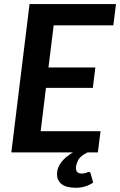

<svg xmlns="http://www.w3.org/2000/svg" viewBox="-20 -743 585 936"><path d="M350.1 74.2Q350.1 103 377.4 103Q393.6 103 401.4 99.1Q409.2 95.2 411.6 95.2Q420.4 95.2 421.9 103L434.1 147Q397.5 172.4 350.1 172.4Q302.2 172.4 280 154.1Q257.8 135.7 257.8 106.9Q257.8 46.4 335.4 0H35.2L124 -723.1H545.4L532.7 -619.6H241.7L216.3 -414.1H444.8L432.6 -314.5H204.1L178.2 -103.5H470.2L457 0H406.7Q369.1 18.6 359.6 40.3Q350.1 62 350.1 74.2Z"/></svg>

Font: Lato-BoldItalic
Style: Bold Italic
Weight: 700
Italic angle: -7°
Designer: Lukasz Dziedzic
Foundry: tyPoland Lukasz Dziedzic
Version: Version 1.104; Western+Polish opensource